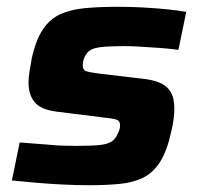

<svg xmlns="http://www.w3.org/2000/svg" viewBox="-20 -538 593 566"><path d="M242 8Q206 8 165 6Q124 4 84.5 0.5Q45 -3 15 -6L38 -118Q62 -116 84.5 -114.5Q107 -113 128.5 -111Q150 -109 169.5 -108.5Q189 -108 207 -108Q250 -108 273.5 -110.5Q297 -113 308.5 -120.5Q320 -128 326 -142Q330 -149 332 -155.5Q334 -162 334 -168Q334 -182 323 -185.5Q312 -189 282 -192L146 -209Q100 -215 82 -237Q64 -259 64 -295Q64 -308 67 -327.5Q70 -347 74 -368Q86 -421 106.5 -451.5Q127 -482 157.5 -496Q188 -510 230.5 -514Q273 -518 328 -518Q363 -518 401 -516Q439 -514 473 -510.5Q507 -507 529 -503L506 -391Q477 -395 447 -397Q417 -399 392 -400.5Q367 -402 350 -402Q315 -402 291.5 -400.5Q268 -399 254 -394Q240 -389 233 -376Q229 -371 226.5 -362.5Q224 -354 224 -345Q224 -332 233 -328.5Q242 -325 272 -321L400 -306Q429 -303 450 -294.5Q471 -286 482.5 -268Q494 -250 494 -217Q494 -206 492 -188.5Q490 -171 485 -151Q473 -95 453 -62.5Q433 -30 403.5 -15Q374 0 334 4Q294 8 242 8Z"/></svg>

Font: Saira SemiExpanded
Style: Bold Italic
Weight: 700
Width: 6
Italic angle: -12°
Designer: Hector Gatti with collaboration of the Omnibus-Type team
Foundry: Omnibus-Type
Version: Version 1.101